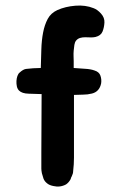

<svg xmlns="http://www.w3.org/2000/svg" viewBox="-20 -682 445 706"><path d="M327 -423Q344 -418 349 -404.5Q354 -391 352 -376Q346 -345 318 -338Q302 -334 285.5 -334Q269 -334 252 -333V-102Q252 -78 249 -53Q249 -44 244 -34Q242 -29 241 -28Q241 -26 239 -22Q233 -11 223 -4Q201 8 176 2Q161 -1 153 -8Q144 -15 140 -25Q138 -30 137 -35Q136 -40 134 -45Q133 -50 132.5 -54.5Q132 -59 132 -62V-120Q132 -172 132.5 -228Q133 -284 133 -336Q110 -337 85.5 -337.5Q61 -338 50 -349Q44 -355 42 -364.5Q40 -374 40.5 -384Q41 -394 44 -402.5Q47 -411 52 -415Q65 -427 75.5 -428.5Q86 -430 102 -431Q104 -431 115.5 -431.5Q127 -432 130 -432Q131 -466 132 -500Q133 -534 138.5 -562.5Q144 -591 155.5 -612.5Q167 -634 191 -645Q220 -658 257 -661Q294 -664 324 -652Q338 -647 351.5 -632Q365 -617 364 -599Q363 -581 357 -566Q351 -551 331 -546Q322 -544 312.5 -544.5Q303 -545 293 -545Q283 -545 274.5 -542.5Q266 -540 260 -533Q255 -527 253.5 -517Q252 -507 251 -496Q250 -485 250.5 -474.5Q251 -464 251 -457V-432Q274 -430 293.5 -429Q313 -428 327 -423Z"/></svg>

Font: Jua
Style: Regular
Weight: 400
Version: Version 1.001